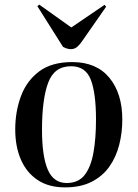

<svg xmlns="http://www.w3.org/2000/svg" viewBox="-20 -798 596 832"><path d="M262 14Q191 14 143 -18Q95 -50 70.5 -106.5Q46 -163 46 -237Q46 -314 70.5 -380.5Q95 -447 149 -488Q203 -529 293 -529Q398 -529 454 -461Q510 -393 510 -280Q510 -223 496.5 -170Q483 -117 453.5 -75.5Q424 -34 376.5 -10Q329 14 262 14ZM269 -5Q320 -5 347 -40Q374 -75 385 -137Q396 -199 396 -280Q396 -394 373.5 -452.5Q351 -511 288 -511Q215 -511 188.5 -439Q162 -367 162 -236Q162 -121 187 -63Q212 -5 269 -5ZM142 -771 150 -778 289 -679 433 -777 440 -769 334 -617Q326 -605 314.5 -595Q303 -585 287 -585Q271 -585 253 -595Z"/></svg>

Font: Literata 72pt Medium
Style: Italic
Weight: 500
Italic angle: -2°
Designer: Latin by Veronika Burian and Jose Scaglione. Greek by Irene Vlachou. Cyrillic by Vera Evstafieva
Foundry: TypeTogether
Version: Version 3.002